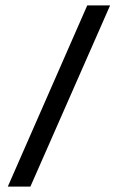

<svg xmlns="http://www.w3.org/2000/svg" viewBox="-20 -694 438 714"><path d="M9 0 304.5 -674H389.5L93 0Z"/></svg>

Font: Anybody ExtraExpanded
Style: Regular
Weight: 400
Width: 8
Designer: Tyler Finck
Foundry: Etcetera Type Company
Version: Version 1.010; ttfautohint (v1.8.3) -l 8 -r 50 -G 200 -x 14 